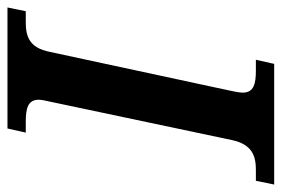

<svg xmlns="http://www.w3.org/2000/svg" viewBox="-150 -614 754 514"><g transform="rotate(-90 227.0 -357.0)"><path d="M-10 0H313L324 -49H295C261 -49 236 -54 236 -84C236 -93 239 -108 243 -126L345 -600C356 -657 388 -665 425 -665H454L464 -714H140L129 -665H157C193 -665 217 -660 217 -630C217 -624 215 -613 211 -596L109 -113C97 -57 64 -49 29 -49H0Z"/></g></svg>

Font: Noto Serif Semi
Style: Italic
Weight: 600
Italic angle: -12°
Designer: Monotype Design Team
Foundry: Monotype Imaging Inc.
Version: Version 1.901